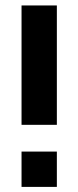

<svg xmlns="http://www.w3.org/2000/svg" viewBox="-20 -692 295 722"><path d="M193.8 10.8V-122H61V10.8ZM193.8 -222.6V-671.5H61V-222.6Z"/></svg>

Font: Diatome Awesome Semibold
Style: Regular
Weight: 400
Designer: 15.100.17
Foundry: 15.100.17
Version: Version 1.005;Fontself Maker 3.5.8